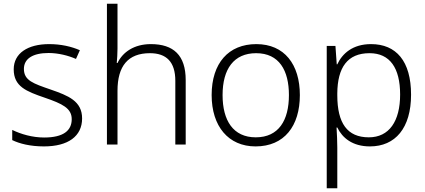

<svg xmlns="http://www.w3.org/2000/svg" viewBox="-20 -780 2294 1036"><path d="M423 -141C423 -235 348 -264 253 -297C161 -329 109 -345 109 -408C109 -464 158 -494 242 -494C295 -494 349 -480 390 -462L411 -509C365 -529 309 -542 245 -542C129 -542 54 -492 54 -406C54 -313 122 -287 221 -253C317 -220 367 -196 367 -137C367 -76 323 -38 218 -38C155 -38 93 -56 46 -79V-24C85 -5 143 10 217 10C348 10 423 -45 423 -141Z M614 -517V-760H557V0H614V-290C614 -424 671 -493 789 -493C878 -493 926 -446 926 -344V0H982V-348C982 -482 916 -542 794 -542C704 -542 642 -499 614 -440H610C612 -465 614 -489 614 -517Z M1598 -267C1598 -432 1515 -542 1363 -542C1213 -542 1122 -439 1122 -267C1122 -99 1212 10 1359 10C1514 10 1598 -100 1598 -267ZM1181 -267C1181 -408 1242 -493 1362 -493C1487 -493 1539 -399 1539 -267C1539 -131 1484 -39 1360 -39C1238 -39 1181 -130 1181 -267Z M1982 -542C1883 -542 1827 -491 1800 -433H1797L1790 -532H1743V236H1800V17C1800 -16 1798 -58 1796 -92H1800C1827 -36 1882 10 1976 10C2113 10 2198 -89 2198 -269C2198 -450 2118 -542 1982 -542ZM1974 -493C2084 -493 2139 -413 2139 -270C2139 -126 2080 -39 1970 -39C1854 -39 1800 -115 1800 -266V-276C1801 -416 1855 -493 1974 -493Z"/></svg>

Font: Noto Sans Sinhala UI Light
Style: Regular
Weight: 300
Designer: Jelle Bosma - Monotype Design Team
Foundry: Monotype Imaging Inc.
Version: Version 2.006